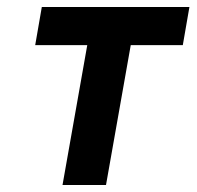

<svg xmlns="http://www.w3.org/2000/svg" viewBox="-20 -531 564 551"><path d="M159.4 0 230.4 -401.4H81L100 -511H523.6L504.6 -401.4H355.2L284.2 0Z"/></svg>

Font: Overpass
Style: Italic
Weight: 400
Italic angle: -10°
Designer: Delve Withrington, Dave Bailey, Thomas Jockin
Foundry: Delve Fonts LLC
Version: Version 4.000